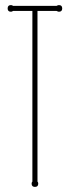

<svg xmlns="http://www.w3.org/2000/svg" viewBox="-20 -723 274 753"><path d="M127 -11Q130 -8 130 -3Q130 10 117 10Q104 10 104 -3Q104 -8 107 -11V-680H31Q27 -677 23 -677Q10 -677 10 -690Q10 -703 23 -703Q28 -703 31 -700H202Q207 -703 211 -703Q224 -703 224 -690Q224 -677 211 -677Q208 -677 202 -680H127Z"/></svg>

Font: Wire One
Style: Regular
Weight: 400
Designer: Alexei Vanyashin, Gayaneh Bagdasaryan
Foundry: Cyreal
Version: Version 1.102; ttfautohint (v1.8.3)